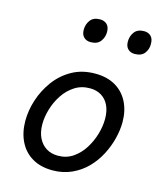

<svg xmlns="http://www.w3.org/2000/svg" viewBox="-120 -882 829 988"><g transform="rotate(15 294.5 -388.0)"><path d="M253 19Q190 19 145 -7.5Q100 -34 76.5 -82Q53 -130 53 -192Q53 -247 71.5 -304Q90 -361 126 -410Q162 -459 215.5 -489Q269 -519 339 -519Q402 -519 446.5 -493Q491 -467 514.5 -420.5Q538 -374 538 -314Q538 -272 526.5 -226Q515 -180 492 -136Q469 -92 435 -57.5Q401 -23 355 -2Q309 19 253 19ZM261 -61Q306 -61 340.5 -84.5Q375 -108 398.5 -145Q422 -182 434.5 -224.5Q447 -267 447 -306Q447 -348 433 -377.5Q419 -407 393 -423Q367 -439 332 -439Q286 -439 250.5 -416Q215 -393 191 -356.5Q167 -320 154.5 -278Q142 -236 142 -198Q142 -155 157 -124.5Q172 -94 198.5 -77.5Q225 -61 261 -61ZM272 -669Q250 -669 236 -682.5Q222 -696 222 -722Q222 -751 238.5 -773Q255 -795 290 -795Q313 -795 327 -781.5Q341 -768 341 -741Q341 -713 324.5 -691Q308 -669 272 -669ZM507 -669Q485 -669 471 -682.5Q457 -696 457 -722Q457 -751 473.5 -773Q490 -795 525 -795Q547 -795 561 -781.5Q575 -768 575 -741Q576 -713 559.5 -691Q543 -669 507 -669Z"/></g></svg>

Font: Playwrite DE SAS
Style: Regular
Weight: 400
Designer: Veronika Burian, José Scaglione
Foundry: TypeTogether
Version: Version 1.002